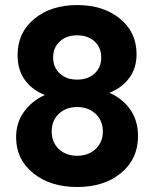

<svg xmlns="http://www.w3.org/2000/svg" viewBox="-20 -731 612 762"><path d="M185.1 -209Q185.1 -166.5 213.4 -139.6Q241.7 -112.8 286.1 -112.8Q330.6 -112.8 359.4 -139.6Q388.2 -166.5 388.2 -209Q388.2 -252.4 359.4 -279.3Q330.6 -306.2 286.1 -306.2Q241.7 -306.2 213.4 -279.3Q185.1 -252.4 185.1 -209ZM43.9 -186Q43.9 -243.7 75 -287.1Q106 -330.6 158.2 -354Q107.9 -373.5 78.9 -413.3Q49.8 -453.1 49.8 -512.2Q49.8 -601.6 116 -656.2Q182.1 -710.9 286.1 -710.9Q390.1 -710.9 456.1 -657Q522 -603 522 -516.1Q522 -460.4 492.9 -421.4Q463.9 -382.3 414.1 -362.8Q466.8 -339.8 497.3 -295.7Q527.8 -251.5 527.8 -190.9Q527.8 -100.1 460.4 -44.4Q393.1 11.2 286.1 11.2Q179.7 11.2 111.8 -43.7Q43.9 -98.6 43.9 -186ZM286.1 -415Q328.6 -415 355.2 -439.2Q381.8 -463.4 381.8 -502.9Q381.8 -542.5 355.2 -566.7Q328.6 -590.8 286.1 -590.8Q244.1 -590.8 217.5 -566.7Q190.9 -542.5 190.9 -502.9Q190.9 -463.4 217.5 -439.2Q244.1 -415 286.1 -415Z"/></svg>

Font: TASA Explorer
Style: Bold
Weight: 700
Designer: Weizhong Zhang
Foundry: Local Remote
Version: Version 1.000;Glyphs 3.1.2 (3151)